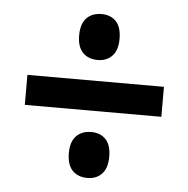

<svg xmlns="http://www.w3.org/2000/svg" viewBox="-43 -646 576 587"><g transform="rotate(5 245.5 -352.5)"><path d="M246 -463Q217 -463 200 -480.5Q183 -498 183 -533Q183 -569 200 -586.5Q217 -604 246 -604Q274 -604 290.5 -586.5Q307 -569 307 -533Q307 -498 290 -480.5Q273 -463 246 -463ZM36 -307V-399H455V-307ZM246 -101Q217 -101 200 -118.5Q183 -136 183 -172Q183 -207 200 -224.5Q217 -242 246 -242Q274 -242 290.5 -224.5Q307 -207 307 -172Q307 -136 290 -118.5Q273 -101 246 -101Z"/></g></svg>

Font: Noto Sans Condensed SemiBold
Style: Regular
Weight: 600
Width: 3
Designer: Monotype Design Team
Foundry: Monotype Imaging Inc.
Version: Version 2.013; ttfautohint (v1.8.4.7-5d5b)